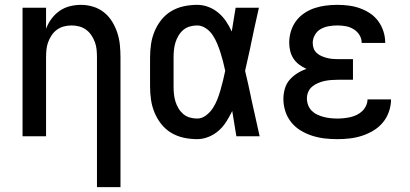

<svg xmlns="http://www.w3.org/2000/svg" viewBox="-20 -562 1690 792"><path d="M380 210V-325Q380 -341 378.5 -357Q377 -373 371.5 -388Q366 -403 357 -416.5Q348 -430 335 -439.5Q322 -449 306.5 -453Q291 -457 275 -457Q259 -457 243.5 -453Q228 -449 215 -439.5Q202 -430 193 -416.5Q184 -403 178.5 -388Q173 -373 171.5 -357Q170 -341 170 -325V0H73V-530H170V-443Q178 -465 192 -484Q206 -503 225 -516.5Q244 -530 267 -536Q290 -542 314 -542Q339 -542 364 -534.5Q389 -527 409 -511Q429 -495 442.5 -473Q456 -451 464 -426.5Q472 -402 474.5 -376.5Q477 -351 477 -325V210Z M793 12Q765 12 737.5 6Q710 0 686.5 -14Q663 -28 645.5 -50Q628 -72 617.5 -97.5Q607 -123 603 -150Q599 -177 599 -205V-325Q599 -353 603 -380Q607 -407 617.5 -432.5Q628 -458 645.5 -480Q663 -502 686.5 -516Q710 -530 737.5 -536Q765 -542 793 -542Q817 -542 839.5 -533.5Q862 -525 880.5 -509.5Q899 -494 912.5 -474Q926 -454 936 -432Q940 -457 944 -481.5Q948 -506 952 -530H1048Q1039 -491 1030.5 -452Q1022 -413 1014 -374V-373Q1008 -347 1002.5 -321Q997 -295 991 -270Q998 -242 1004 -214Q1010 -186 1016 -158V-157Q1025 -118 1033.5 -78.5Q1042 -39 1051 0H955Q951 -26 946.5 -52Q942 -78 938 -104Q927 -82 914 -61Q901 -40 882.5 -23.5Q864 -7 840.5 2.5Q817 12 793 12ZM793 -73Q813 -73 830 -86Q847 -99 858 -116Q869 -133 876.5 -152Q884 -171 889.5 -190.5Q895 -210 900 -230Q905 -250 909 -270Q905 -289 900 -308.5Q895 -328 889 -346.5Q883 -365 875.5 -383Q868 -401 857 -417.5Q846 -434 829 -445.5Q812 -457 793 -457Q777 -457 762 -452.5Q747 -448 735.5 -438Q724 -428 716 -414.5Q708 -401 703.5 -386Q699 -371 697.5 -355.5Q696 -340 696 -325V-205Q696 -190 697.5 -174.5Q699 -159 703.5 -144Q708 -129 716 -115.5Q724 -102 735.5 -92Q747 -82 762 -77.5Q777 -73 793 -73Z M1372 12Q1345 12 1319 9Q1293 6 1268 -2Q1243 -10 1220.5 -23.5Q1198 -37 1181.5 -57.5Q1165 -78 1157 -103Q1149 -128 1149 -154Q1149 -175 1155 -196Q1161 -217 1174.5 -232.5Q1188 -248 1206 -259.5Q1224 -271 1244 -278Q1228 -285 1214 -295.5Q1200 -306 1190.5 -320.5Q1181 -335 1177 -352Q1173 -369 1173 -386Q1173 -410 1180 -433Q1187 -456 1201 -475Q1215 -494 1235 -507.5Q1255 -521 1277.5 -528.5Q1300 -536 1324 -539Q1348 -542 1371 -542Q1395 -542 1418.5 -539Q1442 -536 1464.5 -528Q1487 -520 1506.5 -507Q1526 -494 1540 -475Q1554 -456 1561.5 -433Q1569 -410 1569 -386V-385H1472Q1472 -403 1462.5 -418Q1453 -433 1438 -442Q1423 -451 1406 -454Q1389 -457 1371 -457Q1354 -457 1336.5 -454Q1319 -451 1303.5 -442.5Q1288 -434 1279 -418Q1270 -402 1270 -385Q1270 -373 1274 -362Q1278 -351 1287 -343Q1296 -335 1306.5 -330.5Q1317 -326 1328.5 -323Q1340 -320 1351.5 -319Q1363 -318 1375 -318H1436V-233H1375Q1361 -233 1347 -232Q1333 -231 1319 -228Q1305 -225 1292 -219.5Q1279 -214 1268 -205Q1257 -196 1251.5 -183Q1246 -170 1246 -156Q1246 -142 1251 -128.5Q1256 -115 1266 -105Q1276 -95 1289 -89Q1302 -83 1315.5 -79.5Q1329 -76 1343.5 -74.5Q1358 -73 1372 -73Q1385 -73 1399 -74.5Q1413 -76 1426 -79Q1439 -82 1451.5 -88Q1464 -94 1474 -103.5Q1484 -113 1490 -126Q1496 -139 1496 -152H1593Q1593 -127 1584.5 -102Q1576 -77 1559.5 -57Q1543 -37 1520.5 -23.5Q1498 -10 1473.5 -2Q1449 6 1423 9Q1397 12 1372 12Z"/></svg>

Font: Lode Dark
Style: Bold
Weight: 700
Monospace: yes
Designer: Belleve Invis
Foundry: Belleve Invis
Version: Version 29.2.0; ttfautohint (v1.8.3)